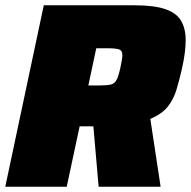

<svg xmlns="http://www.w3.org/2000/svg" viewBox="-25 -708 724 728"><path d="M-5 0 141 -688H483Q559 -688 601.5 -673.5Q644 -659 661.5 -629.5Q679 -600 679 -555Q679 -533 675.5 -506Q672 -479 665 -448Q655 -404 644 -367.5Q633 -331 611 -303.5Q589 -276 545 -257L584 0H349L329 -229H277L228 0ZM310 -384H352Q381 -384 395.5 -387.5Q410 -391 417.5 -406Q425 -421 432 -454Q435 -469 437 -480.5Q439 -492 439 -499Q439 -516 427 -520.5Q415 -525 381 -525H340Z"/></svg>

Font: Saira Black
Style: Italic
Weight: 900
Italic angle: -12°
Designer: Hector Gatti with collaboration of the Omnibus-Type team
Foundry: Omnibus-Type
Version: Version 1.100; ttfautohint (v1.8.3)